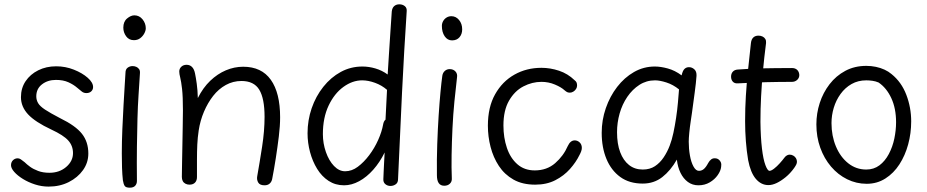

<svg xmlns="http://www.w3.org/2000/svg" viewBox="-20 -849 4292 889"><path d="M411 -446Q411 -434 402.5 -426Q394 -418 380 -418Q368 -418 359 -425Q350 -432 337 -443Q321 -457 297 -468Q273 -479 239 -479Q201 -479 174.5 -458.5Q148 -438 148 -403Q148 -386 156.5 -371.5Q165 -357 188.5 -341.5Q212 -326 258 -302Q330 -267 359.5 -229.5Q389 -192 389 -138Q389 -96 364.5 -61.5Q340 -27 298.5 -6Q257 15 205 15Q173 15 142 5Q111 -5 86 -20.5Q61 -36 46 -53Q31 -70 31 -84Q31 -98 40 -107Q49 -116 62 -116Q69 -116 76 -111.5Q83 -107 94 -98Q104 -88 119 -77Q134 -66 156.5 -57.5Q179 -49 209 -49Q255 -49 286.5 -76Q318 -103 318 -140Q318 -174 296 -198.5Q274 -223 218 -249Q143 -284 110 -319.5Q77 -355 77 -399Q77 -441 98.5 -473Q120 -505 157 -523.5Q194 -542 240 -542Q283 -542 322 -526.5Q361 -511 386 -489Q411 -467 411 -446Z M561 -512Q561 -528 571 -535.5Q581 -543 594 -543Q603 -543 611 -539.5Q619 -536 624 -529Q629 -522 628 -510Q625 -460 621.5 -409Q618 -358 616.5 -299.5Q615 -241 614 -170.5Q613 -100 614 -11Q614 2 606 11Q598 20 581 20Q563 20 557.5 12Q552 4 549 -14Q546 -41 545 -72.5Q544 -104 544 -139Q544 -193 546.5 -251Q549 -309 552 -362Q555 -415 557.5 -455Q560 -495 561 -512ZM551 -721Q551 -749 568.5 -763.5Q586 -778 602 -778Q625 -778 640 -759.5Q655 -741 655 -718Q655 -707 648 -694Q641 -681 629 -672Q617 -663 600 -663Q577 -663 564 -681Q551 -699 551 -721Z M827 -338Q827 -402 823 -437Q819 -472 814.5 -489.5Q810 -507 810 -518Q810 -531 819.5 -540Q829 -549 844 -549Q859 -549 869 -539Q879 -529 883 -509Q887 -490 891 -461Q895 -432 896 -395Q920 -443 953.5 -475Q987 -507 1026 -523.5Q1065 -540 1106 -540Q1191 -540 1234 -479.5Q1277 -419 1277 -306Q1277 -266 1271 -217Q1265 -168 1257 -116.5Q1249 -65 1240 -19Q1237 -6 1228 1.5Q1219 9 1205 9Q1183 9 1175.5 -4Q1168 -17 1171 -33Q1182 -95 1193.5 -169Q1205 -243 1205 -308Q1205 -393 1180.5 -433.5Q1156 -474 1098 -474Q1059 -474 1025.5 -455.5Q992 -437 967 -405Q942 -373 924.5 -332Q907 -291 900 -245Q895 -212 893.5 -179.5Q892 -147 892 -110.5Q892 -74 892 -29Q892 -13 883 -3.5Q874 6 857 6Q847 6 838.5 1.5Q830 -3 826 -11Q822 -19 822 -30Q822 -58 823 -96Q824 -134 824.5 -177Q825 -220 826 -261.5Q827 -303 827 -338Z M1794 -796Q1796 -813 1805.5 -821Q1815 -829 1829 -829Q1844 -829 1854.5 -820.5Q1865 -812 1863 -795Q1851 -615 1841.5 -421.5Q1832 -228 1823 -19Q1823 -3 1812 4.5Q1801 12 1788 12Q1774 12 1764 3.5Q1754 -5 1755 -20Q1756 -37 1756.5 -56Q1757 -75 1758.5 -97Q1760 -119 1761 -143Q1739 -98 1708.5 -63.5Q1678 -29 1643 -10Q1608 9 1573 9Q1533 9 1501.5 -11.5Q1470 -32 1448.5 -67Q1427 -102 1415.5 -145Q1404 -188 1404 -232Q1404 -292 1423 -347.5Q1442 -403 1477 -447Q1512 -491 1558 -516Q1604 -541 1658 -541Q1688 -541 1718.5 -532Q1749 -523 1775 -504Q1778 -550 1781 -599.5Q1784 -649 1787.5 -699.5Q1791 -750 1794 -796ZM1475 -228Q1475 -185 1489 -145Q1503 -105 1526.5 -80.5Q1550 -56 1578 -56Q1609 -56 1637 -77Q1665 -98 1689.5 -130.5Q1714 -163 1731 -201Q1748 -239 1754 -273Q1755 -279 1757.5 -285Q1760 -291 1765 -295L1772 -433Q1748 -454 1716.5 -465.5Q1685 -477 1657 -477Q1612 -477 1570 -446.5Q1528 -416 1501.5 -360Q1475 -304 1475 -228Z M2028 -498Q2030 -512 2039.5 -520.5Q2049 -529 2062 -529Q2079 -529 2089 -518Q2099 -507 2096 -490Q2090 -440 2084 -379Q2078 -318 2075 -254.5Q2072 -191 2071 -131Q2070 -71 2072 -23Q2073 -8 2063 1.5Q2053 11 2037 11Q2020 11 2011.5 -1Q2003 -13 2003 -38Q2002 -111 2004.5 -181.5Q2007 -252 2011 -313.5Q2015 -375 2019.5 -422.5Q2024 -470 2028 -498ZM2026 -729Q2026 -741 2032 -751.5Q2038 -762 2048 -768Q2058 -774 2070 -774Q2091 -774 2105.5 -756.5Q2120 -739 2120 -713Q2120 -691 2107.5 -676.5Q2095 -662 2073 -662Q2052 -662 2039 -681Q2026 -700 2026 -729Z M2640 -478Q2648 -472 2650 -466Q2652 -460 2652 -453Q2652 -445 2647.5 -437.5Q2643 -430 2635 -425Q2627 -420 2619 -420Q2611 -420 2606 -422.5Q2601 -425 2594 -431Q2579 -445 2549.5 -457.5Q2520 -470 2487 -470Q2444 -470 2403.5 -449Q2363 -428 2337 -383Q2311 -338 2311 -268Q2311 -212 2327 -164.5Q2343 -117 2375.5 -88.5Q2408 -60 2456 -60Q2512 -60 2550.5 -93.5Q2589 -127 2609 -173Q2615 -186 2623 -192.5Q2631 -199 2641 -199Q2654 -199 2664 -189.5Q2674 -180 2674 -164Q2674 -157 2671 -148.5Q2668 -140 2663 -131Q2647 -98 2619 -66.5Q2591 -35 2551 -14.5Q2511 6 2458 6Q2399 6 2357.5 -17.5Q2316 -41 2290 -80.5Q2264 -120 2251.5 -168.5Q2239 -217 2239 -267Q2239 -353 2272.5 -412.5Q2306 -472 2362 -503.5Q2418 -535 2487 -535Q2528 -535 2568.5 -521.5Q2609 -508 2640 -478Z M2766 -234Q2766 -293 2785 -348Q2804 -403 2837.5 -446.5Q2871 -490 2915.5 -515.5Q2960 -541 3012 -541Q3039 -541 3072 -532Q3105 -523 3136 -500Q3141 -522 3149.5 -530Q3158 -538 3170 -538Q3184 -538 3195 -528Q3206 -518 3205 -498Q3203 -467 3196.5 -419.5Q3190 -372 3184 -327Q3182 -313 3178 -286.5Q3174 -260 3171.5 -234Q3169 -208 3169 -193Q3169 -160 3174.5 -129Q3180 -98 3191 -78Q3202 -58 3216 -58Q3229 -58 3239 -66.5Q3249 -75 3259 -94Q3265 -105 3273 -111Q3281 -117 3291 -116Q3300 -116 3307.5 -110.5Q3315 -105 3318 -96.5Q3321 -88 3319 -76Q3317 -58 3303 -38Q3289 -18 3266 -4.5Q3243 9 3214 9Q3186 9 3165 -6.5Q3144 -22 3131 -48.5Q3118 -75 3114 -110Q3085 -59 3046.5 -29Q3008 1 2956 1Q2894 1 2852 -29.5Q2810 -60 2788 -113Q2766 -166 2766 -234ZM2837 -237Q2837 -183 2851.5 -144.5Q2866 -106 2892.5 -85Q2919 -64 2956 -64Q2989 -64 3012.5 -79.5Q3036 -95 3053 -120.5Q3070 -146 3081 -175Q3091 -201 3098 -234Q3105 -267 3110.5 -303.5Q3116 -340 3119 -374.5Q3122 -409 3124 -435Q3097 -457 3066 -467Q3035 -477 3013 -477Q2973 -477 2940.5 -456Q2908 -435 2884.5 -400.5Q2861 -366 2849 -323.5Q2837 -281 2837 -237Z M3457 -650Q3459 -667 3468 -675.5Q3477 -684 3492 -684Q3502 -684 3510.5 -680Q3519 -676 3523.5 -668.5Q3528 -661 3527 -650Q3518 -580 3512.5 -519.5Q3507 -459 3504 -402Q3501 -345 3501 -285Q3502 -212 3508 -161.5Q3514 -111 3524 -84.5Q3534 -58 3543 -58Q3551 -58 3564 -68Q3577 -78 3590.5 -93Q3604 -108 3612 -119Q3618 -127 3624.5 -130Q3631 -133 3636 -133Q3645 -133 3653 -128.5Q3661 -124 3665.5 -116.5Q3670 -109 3670 -100Q3670 -94 3667 -87.5Q3664 -81 3657 -71Q3639 -46 3617.5 -28.5Q3596 -11 3576 -1.5Q3556 8 3538 8Q3504 8 3479.5 -21Q3455 -50 3444 -108Q3437 -150 3433.5 -195.5Q3430 -241 3430 -288Q3430 -349 3433.5 -405Q3437 -461 3443 -520Q3449 -579 3457 -650ZM3396 -463Q3381 -462 3373 -471Q3365 -480 3365 -494Q3365 -508 3373 -517Q3381 -526 3396 -527Q3424 -529 3451 -530.5Q3478 -532 3507 -532.5Q3536 -533 3570 -533.5Q3604 -534 3647 -534Q3662 -534 3671 -525.5Q3680 -517 3681 -502Q3681 -488 3671 -479Q3661 -470 3647 -470Q3611 -470 3583 -469.5Q3555 -469 3528.5 -468.5Q3502 -468 3470.5 -466.5Q3439 -465 3396 -463Z M3991 -544Q4014 -544 4035.5 -539.5Q4057 -535 4075.5 -526.5Q4094 -518 4108 -506Q4154 -469 4176.5 -410Q4199 -351 4199 -287Q4199 -232 4185 -180.5Q4171 -129 4144.5 -88Q4118 -47 4079.5 -22.5Q4041 2 3993 2Q3945 2 3902.5 -19Q3860 -40 3828 -77.5Q3796 -115 3778 -165Q3760 -215 3760 -273Q3760 -324 3775.5 -372Q3791 -420 3821 -459Q3851 -498 3894 -521Q3937 -544 3991 -544ZM3830 -279Q3830 -220 3850.5 -171Q3871 -122 3907.5 -93Q3944 -64 3991 -64Q4026 -64 4052 -83.5Q4078 -103 4095.5 -136Q4113 -169 4121 -207.5Q4129 -246 4129 -283Q4129 -347 4107 -394.5Q4085 -442 4048 -467Q4034 -473 4019 -475Q4004 -477 3991 -477Q3953 -477 3923 -460Q3893 -443 3872 -414Q3851 -385 3840.5 -350Q3830 -315 3830 -279Z"/></svg>

Font: Playpen Sans Light
Style: Regular
Weight: 300
Designer: Laura Meseguer, Veronika Burian, José Scaglione
Foundry: TypeTogether
Version: Version 1.001